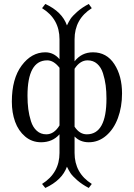

<svg xmlns="http://www.w3.org/2000/svg" viewBox="-20 -700 668 958"><path d="M210.9 -29.8Q250 -29.8 276.9 -74.2V-361.8Q248 -398.9 215.8 -398.9Q117.2 -398.9 117.2 -222.2Q117.2 -186.5 121.1 -156Q125 -125.5 134.5 -95.2Q144 -64.9 163.6 -47.4Q183.1 -29.8 210.9 -29.8ZM417 -398.9Q379.4 -398.9 352.1 -356.9V-67.9Q377 -29.8 413.1 -29.8Q511.2 -29.8 511.2 -208Q511.2 -243.7 507.3 -273.9Q503.4 -304.2 493.9 -334.2Q484.4 -364.3 464.8 -381.6Q445.3 -398.9 417 -398.9ZM352.1 63Q352.1 163.6 438 217.8L422.9 237.8Q389.2 220.2 365 199Q340.8 177.7 331.8 163.8Q322.8 149.9 314 131.8Q289.6 199.2 206.1 237.8L189.9 217.8Q276.9 163.1 276.9 63V-29.8Q241.7 9.8 185.1 9.8Q139.2 9.8 105.5 -18.8Q71.8 -47.4 55.4 -92.5Q39.1 -137.7 39.1 -192.9Q39.1 -307.1 88.1 -373Q137.2 -439 206.1 -439Q247.6 -439 276.9 -404.8V-503.9Q276.9 -605.5 189.9 -659.2L206.1 -680.2Q290 -641.6 314 -573.2Q322.8 -591.8 331.8 -605.7Q340.8 -619.6 365 -641.1Q389.2 -662.6 422.9 -680.2L438 -659.2Q352.1 -605 352.1 -503.9V-394Q387.2 -439 443.8 -439Q512.2 -439 550.5 -380.1Q588.9 -321.3 588.9 -233.9Q588.9 -166.5 568.4 -111.1Q547.9 -55.7 509.5 -22.9Q471.2 9.8 422.9 9.8Q379.4 9.8 352.1 -19Z"/></svg>

Font: Linux Libertine G
Style: Regular
Weight: 400
Designer: Philipp H. Poll
Foundry: Philipp H. Poll
Version: Version 4.7.5